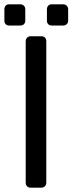

<svg xmlns="http://www.w3.org/2000/svg" viewBox="-31 -868 335 888"><path d="M-10.7 -772V-825.2Q-10.7 -835 -4.9 -841.6Q1 -848.1 11.2 -848.1H63Q72.8 -848.1 79.3 -841.6Q85.9 -835 85.9 -825.2V-772Q85.9 -762.2 79.6 -756.1Q73.2 -750 63 -750H11.2Q1 -750 -4.9 -756.1Q-10.7 -762.2 -10.7 -772ZM87.9 -22.9V-676.8Q87.9 -686.5 94 -693.4Q100.1 -700.2 109.9 -700.2H160.2Q171.4 -700.2 177.2 -694.1Q183.1 -688 183.1 -676.8V-22.9Q183.1 -13.2 176.5 -6.6Q169.9 0 160.2 0H109.9Q100.1 0 94 -6.6Q87.9 -13.2 87.9 -22.9ZM186 -772V-825.2Q186 -835 192.1 -841.6Q198.2 -848.1 208 -848.1H261.2Q271 -848.1 277.6 -841.6Q284.2 -835 284.2 -825.2V-772Q284.2 -762.2 277.6 -756.1Q271 -750 261.2 -750H208Q198.2 -750 192.1 -756.1Q186 -762.2 186 -772Z"/></svg>

Font: Rubik AZ
Style: Regular
Weight: 400
Designer: Hubert and Fischer
Foundry: Hubert & Fischer
Version: Version 2.000